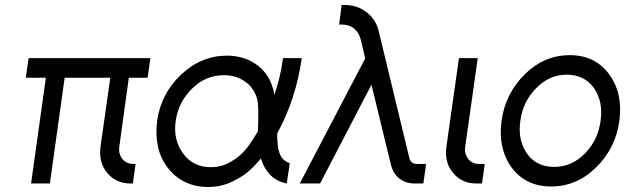

<svg xmlns="http://www.w3.org/2000/svg" viewBox="-20 -732 2494 766"><path d="M94 -500 83 -422H163L104 0H179L238 -422H420L381 -147Q373 -85 407 -43Q442 0 501 0H510L521 -78H511Q485 -78 468 -98Q452 -119 456 -147L494 -422H569L580 -500Z M885 -510Q783 -510 702 -434Q622 -358 607 -250Q600 -195 610 -148Q620 -101 649 -63Q709 14 811 14Q871 14 923 -16Q951 -30 975 -51.5Q999 -73 1021 -100Q1025 -86 1030.5 -74.5Q1036 -63 1043 -53Q1057 -32 1076.5 -19Q1096 -6 1124 0L1136 -81Q1124 -85 1115 -92Q1106 -99 1100 -110Q1094 -121 1090.5 -136.5Q1087 -152 1087 -173Q1086 -177 1086 -184Q1086 -191 1086 -200Q1123 -267 1147.5 -342Q1172 -417 1184 -500H1109Q1104 -460 1095 -423Q1086 -386 1074 -353Q1073 -361 1072 -368Q1071 -375 1068 -382Q1051 -441 1001 -476Q952 -510 885 -510ZM873 -432Q922 -432 957 -407Q992 -384 1006 -337Q1010 -324 1010.5 -291.5Q1011 -259 1009 -208Q996 -187 986.5 -172Q977 -157 970 -148Q941 -109 901 -87Q883 -76 863.5 -70.5Q844 -65 822 -65Q750 -65 711 -119Q670 -174 681 -250Q692 -326 747 -379Q800 -432 873 -432Z M1343 -712 1333 -634H1345Q1373 -634 1393 -618Q1412 -602 1419 -575L1437 -499L1176 0H1257L1462 -394L1540 -73Q1549 -39 1573 -20Q1599 0 1633 0H1669L1680 -78H1643Q1619 -78 1613 -102L1492 -603Q1482 -652 1444 -682Q1406 -712 1357 -712Z M1811 -500 1761 -147Q1752 -85 1787 -43Q1822 0 1880 0H1903L1914 -78H1891Q1864 -78 1848 -98Q1832 -119 1836 -147L1886 -500Z M2253 -512Q2152 -512 2074 -436Q1996 -359 1981 -250Q1966 -140 2021 -64Q2077 12 2179 12Q2281 12 2358 -64Q2436 -140 2451 -250Q2466 -360 2410 -436Q2354 -512 2253 -512ZM2241 -434Q2312 -434 2350 -380Q2387 -327 2376 -250Q2371 -211 2355.5 -179Q2340 -147 2314 -120Q2261 -66 2190 -66Q2120 -66 2082 -120Q2045 -173 2056 -250Q2061 -289 2077 -321.5Q2093 -354 2119 -380Q2171 -434 2241 -434Z"/></svg>

Font: Unageo
Style: Regular-Italic
Weight: 400
Designer: Richard Sepsi
Foundry: Richard Sepsi
Version: Version 2.000